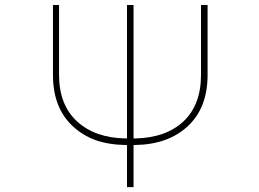

<svg xmlns="http://www.w3.org/2000/svg" viewBox="-20 -773 1040 770"><path d="M489.3 -22.5V-191.4H484.4Q417 -192.4 363.3 -210.9Q310.5 -230.5 271 -267.6Q231.4 -304.7 211.9 -356Q192.4 -407.2 192.4 -472.7V-752.9H216.8V-472.7Q216.8 -352.5 289.1 -286.1Q361.3 -219.7 484.4 -217.8H489.3V-752.9H515.6V-217.8H520.5Q643.6 -219.7 714.8 -285.2Q786.1 -351.6 786.1 -472.7V-752.9H812.5V-472.7Q812.5 -407.2 793 -356Q773.4 -304.7 733.9 -267.6Q694.3 -230.5 641.1 -211.4Q587.9 -192.4 520.5 -191.4H515.6V-22.5Z"/></svg>

Font: Mgen+ 1mn thin
Style: Regular
Weight: 100
Designer: [Source Han Sans]
Ryoko NISHIZUKA  (kana & ideographs); Paul D. Hunt (Latin, Greek & Cyrillic); Wenlong ZHANG  (bopomofo
Version: Version 1.059.20150602